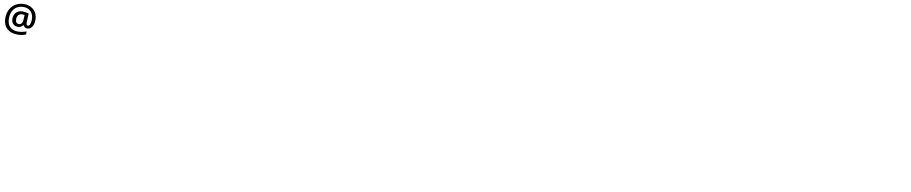

<svg xmlns="http://www.w3.org/2000/svg" viewBox="86 -2775 23268 4902"><g transform="rotate(10 11719.5 -324.0)"><path d="M646 33V-45C583 -22 502 -3 424 -3C245 -3 143 -107 143 -296C143 -366 156 -428 182 -481C231 -582 326 -646 464 -646C515 -646 559 -635 599 -613C674 -571 725 -486 725 -371C725 -320 717 -279 705 -247C693 -216 676 -196 651 -196C620 -196 608 -226 608 -271L618 -505C579 -518 504 -530 454 -530C323 -530 232 -442 232 -308C232 -193 297 -122 406 -122C456 -122 497 -142 530 -182L533 -184H549L551 -180C564 -147 599 -122 645 -122C678 -122 708 -132 734 -153C785 -195 817 -275 817 -370C817 -441 802 -503 772 -556C716 -655 609 -723 463 -723C381 -723 310 -704 248 -667C135 -600 50 -471 50 -293C50 -55 197 75 428 75C508 75 580 61 646 33ZM516 -450 522 -449 516 -335C511 -259 491 -196 416 -196C357 -196 328 -235 328 -306C328 -394 374 -456 460 -456C481 -456 499 -453 516 -450Z"/></g></svg>

Font: Passageway
Style: Light
Weight: 700
Foundry: Ascender Corporation
Version: Version 1.11